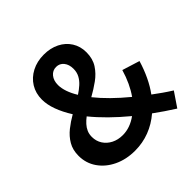

<svg xmlns="http://www.w3.org/2000/svg" viewBox="-193 -918 1103 1103"><g transform="rotate(-45 359.0 -366.0)"><path d="M697.8 -73.2 638.2 14.6Q606 -5.9 575.4 -26.6Q544.9 -47.4 516.1 -68.4Q468.8 -27.8 413.1 -6.6Q357.4 14.6 295.9 14.6Q224.6 14.6 167.7 -12.5Q110.8 -39.6 77.9 -86.9Q44.9 -134.3 44.9 -194.3Q44.9 -242.7 65.7 -277.8Q86.4 -313 119.6 -339.4Q152.8 -365.7 190.4 -387.2Q158.7 -437.5 141.6 -484.1Q124.5 -530.8 124.5 -571.8Q124.5 -623 148.9 -662.6Q173.3 -702.1 216.6 -724.6Q259.8 -747.1 314.9 -747.1Q368.7 -747.1 409.9 -726.3Q451.2 -705.6 474.6 -668.5Q498 -631.3 498 -583.5Q498 -530.8 474.1 -493.9Q450.2 -457 412.8 -430.2Q375.5 -403.3 335 -380.9Q366.2 -341.8 408 -300.5Q449.7 -259.3 502 -216.3Q523.4 -246.6 541 -284.2Q558.6 -321.8 571.3 -365.2L677.7 -332Q661.6 -278.3 639.6 -232.2Q617.7 -186 589.8 -147.9Q618.2 -127 642.3 -109.9Q666.5 -92.8 697.8 -73.2ZM290.5 -444.8Q315.4 -460.9 335.2 -478.8Q355 -496.6 366.7 -518.6Q378.4 -540.5 378.4 -568.8Q378.4 -603.5 360.8 -625.2Q343.3 -647 314.9 -647Q286.1 -647 267.6 -624.5Q249 -602.1 249 -565.4Q249 -539.6 259.5 -508.8Q270 -478 290.5 -444.8ZM238.3 -321.8Q220.2 -308.1 206.1 -292.5Q191.9 -276.9 183.8 -258.5Q175.8 -240.2 175.8 -217.3Q175.8 -183.1 193.1 -156.2Q210.4 -129.4 240.5 -114Q270.5 -98.6 309.1 -98.6Q339.4 -98.6 368.2 -108.9Q397 -119.1 423.8 -138.7Q367.7 -185.1 321 -231.2Q274.4 -277.3 238.3 -321.8Z"/></g></svg>

Font: Kumbh Sans
Style: Bold
Weight: 700
Version: Version 1.005